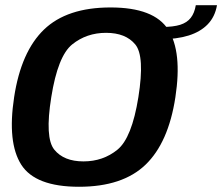

<svg xmlns="http://www.w3.org/2000/svg" viewBox="-20 -709 850 734"><path d="M282 5Q448.5 5 536.2 -79.2Q624 -163.5 650.5 -337.5Q677 -510.5 623.2 -595.5Q569.5 -680.5 402.5 -680.5Q236 -680.5 148.2 -596Q60.5 -511.5 34 -337.5Q7.5 -164 61.2 -79.5Q115 5 282 5ZM299 -92Q224 -92 187.5 -137Q151 -182 176 -337.5Q201 -495 256 -539.2Q311 -583.5 385.5 -583.5Q460.5 -583.5 497.2 -539Q534 -494.5 509 -337.5Q484 -181.5 429 -136.8Q374 -92 299 -92ZM601 -606 593 -559Q655.5 -559 701 -573.2Q746.5 -587.5 774.2 -616.2Q802 -645 809.5 -689H728.5Q723.5 -659 709.2 -640.8Q695 -622.5 668.8 -614.2Q642.5 -606 601 -606Z"/></svg>

Font: Anybody UltraCondensed Thin SemiBold
Style: Italic
Weight: 600
Italic angle: -10°
Version: Version 1.111